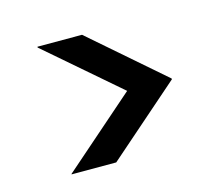

<svg xmlns="http://www.w3.org/2000/svg" viewBox="-58 -556 509 449"><g transform="rotate(-15 196.5 -331.5)"><path d="M65 -177V-178L241 -332H349V-331L173 -177ZM241 -332 65 -484V-486H173L349 -333V-332Z"/></g></svg>

Font: Foldit
Style: Regular
Weight: 400
Version: Version 1.003